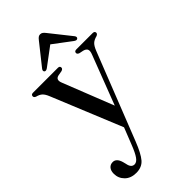

<svg xmlns="http://www.w3.org/2000/svg" viewBox="-273 -691 1005 1005"><g transform="rotate(-45 229.5 -189.0)"><path d="M180.5 123.5 217 31 57 -359Q47.5 -382.5 36.2 -392.8Q25 -403 5 -408Q-6.5 -412.5 -6.5 -421Q-6.5 -434 8 -434H192.5Q206.5 -434 206.5 -421.5Q206.5 -413 194 -408.5L166 -403.5Q139 -397 152 -365L263 -83.5L367.5 -356Q376 -377 371.5 -388Q367 -399 350 -403.5L326 -408.5Q314 -413 314 -421.5Q314 -434 329 -434H449.5Q464.5 -434 464.5 -421.5Q464.5 -413.5 453 -408.5Q431 -403 419.2 -392Q407.5 -381 397.5 -356L207.5 126.5Q182 191.5 158.8 218.5Q135.5 245.5 94 245.5Q54 245.5 30.5 222Q7 198.5 7 165Q7 142.5 17.8 130Q28.5 117.5 46.5 117.5Q73.5 117.5 84.5 156L89 173.5Q95 207.5 119 207.5Q135 207.5 149.2 187.5Q163.5 167.5 180.5 123.5ZM150 -473.5Q137 -464.5 129.5 -470.5Q122 -478 131 -489.5L224 -606.5Q230.5 -615 236.5 -619.5Q242.5 -624 250.5 -624Q259 -624 265.2 -619.5Q271.5 -615 278 -606.5L371 -489.5Q380 -478 372 -470.5Q364.5 -464 351.5 -473.5L251 -549Z"/></g></svg>

Font: Fraunces 144pt S050
Style: Regular
Weight: 400
Version: Version 1.000; ttfautohint (v1.8.3)